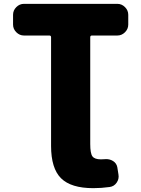

<svg xmlns="http://www.w3.org/2000/svg" viewBox="-20 -750 736 1000"><path d="M591 -730Q614 -730 631 -713Q648 -696 648 -673V-622Q648 -599 631 -582Q614 -565 591 -565H459Q450 -565 450 -556V0Q450 49 461.5 64.5Q473 80 506 80Q520 80 527 79Q550 77 568.5 88.5Q587 100 591 121L597 159Q601 182 587.5 201.5Q574 221 551 224Q508 230 466 230Q350 230 298 178.5Q246 127 246 10V-556Q246 -565 237 -565H105Q82 -565 65 -582Q48 -599 48 -622V-673Q48 -696 65 -713Q82 -730 105 -730Z"/></svg>

Font: Rounded Mplus 1c Black
Style: Regular
Weight: 900
Version: Version 1.059.20150529